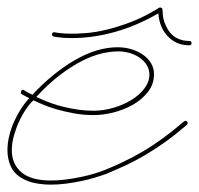

<svg xmlns="http://www.w3.org/2000/svg" viewBox="-35 -489 535 516"><path d="M26.7 -8.5Q3.9 -20.8 -5.5 -41Q-15 -61.2 -15 -85.3Q-15 -104.2 -10.1 -124.3Q-5.2 -144.5 3.3 -163.1Q11.7 -181.6 22.1 -197.6Q32.6 -213.5 43.6 -225.3Q33.2 -230.5 28.3 -233.1Q23.4 -235.7 22.1 -237.3Q20.8 -238.9 21.2 -239.6Q21.5 -240.2 21.5 -241.5Q21.5 -247.4 27.3 -247.4Q29.9 -247.4 29.3 -247.7Q28.6 -248 29.3 -247.1Q29.9 -246.1 34.2 -243.5Q38.4 -240.9 52.1 -234.4Q106.8 -293 166.3 -327.5Q225.9 -362 281.2 -362Q300.1 -362 317.7 -356.8Q335.3 -351.6 349 -342.1Q362.6 -332.7 370.8 -319.3Q378.9 -306 378.9 -289.7Q378.9 -262.4 362.3 -241.5Q345.7 -220.7 321.3 -207Q296.9 -193.4 268.9 -186.5Q240.9 -179.7 217.4 -179.7Q188.8 -179.7 162.8 -184.6Q136.7 -189.5 115.6 -195.6Q94.4 -201.8 78.8 -208.7Q63.2 -215.5 54.7 -219.4Q44.9 -210.3 34.5 -195Q24.1 -179.7 16 -161.8Q7.8 -143.9 2.3 -124Q-3.3 -104.2 -3.3 -85.3Q-3.3 -48.2 22.5 -26Q48.2 -3.9 102.2 -3.9Q123 -3.9 144.5 -6.8Q166 -9.8 185.5 -14Q205.1 -18.2 220.7 -23.1Q236.3 -28 246.1 -31.9Q272.1 -42.3 297.2 -54.4Q322.3 -66.4 348 -81.4Q373.7 -96.4 401 -116.2Q428.4 -136.1 459.6 -162.8Q462.2 -164.1 463.5 -164.1Q465.5 -164.1 467.4 -162.8Q469.4 -161.5 469.4 -158.2Q469.4 -155.6 467.4 -153.6Q435.5 -126.3 407.6 -106.4Q379.6 -86.6 353.5 -71.3Q327.5 -56 302.1 -44.3Q276.7 -32.6 250 -21.5Q235.7 -16.3 218.1 -11.1Q200.5 -5.9 181.3 -2Q162.1 2 141.9 4.6Q121.7 7.2 102.2 7.2Q81.4 7.2 61.8 3.6Q42.3 0 26.7 -8.5ZM80.1 -220.7Q90.5 -216.1 105.1 -210.9Q119.8 -205.7 137.4 -201.5Q154.9 -197.3 175.1 -194.3Q195.3 -191.4 216.1 -191.4Q242.8 -191.4 269.5 -199.2Q296.2 -207 317.7 -220.1Q339.2 -233.1 352.9 -251Q366.5 -268.9 366.5 -288.4Q366.5 -302.1 359.7 -313.5Q352.9 -324.9 341.1 -333.3Q329.4 -341.8 314.1 -346.4Q298.8 -350.9 282.6 -350.9Q261.7 -350.9 237.3 -345.1Q212.9 -339.2 185.2 -325.2Q157.6 -311.2 126.6 -287.8Q95.7 -264.3 62.5 -228.5ZM474 -367.2Q438.8 -367.2 416 -391.3Q393.2 -415.4 390.6 -453.1Q333.3 -419.9 274.4 -403.3Q215.5 -386.7 158.2 -386.7Q135.4 -386.7 122.7 -388.7Q110 -390.6 109.4 -390.6Q104.8 -391.9 104.8 -396.5Q104.8 -402.3 110.7 -402.3H112Q117.2 -401 124.3 -400.4Q136.1 -398.4 158.2 -398.4Q172.5 -398.4 196 -400.1Q219.4 -401.7 250 -408.9Q280.6 -416 316.7 -429.7Q352.9 -443.4 392.6 -468.1Q393.2 -468.8 395.2 -468.8Q401.7 -468.8 401.7 -462.9Q401.7 -462.2 402.7 -448.9Q403.6 -435.5 410.8 -419.9Q429 -378.9 474 -378.9Q479.8 -378.9 479.8 -373Q479.8 -367.2 474 -367.2Z"/></svg>

Font: League Script
Style: League Script
Weight: 400
Foundry: Haley Fiege
Version: Version 1.001